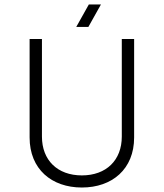

<svg xmlns="http://www.w3.org/2000/svg" viewBox="-20 -824 730 856"><path d="M345 -42C236 -42 167 -110 167 -215V-650H112V-211C112 -70 210 12 345 12C480 12 578 -70 578 -211V-650H523V-215C523 -110 454 -42 345 -42ZM320 -704H374L430 -804H376Z"/></svg>

Font: Grotesk 01 Extrafine
Style: Bold
Weight: 400
Designer: Frank Adebiaye, contributions by Jérémy Landes, Ariel Martín Pérez
Foundry: Velvetyne Type Foundry
Version: Version 3.000;Glyphs 3.1.2 (3150)